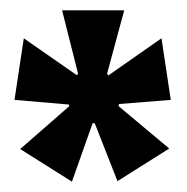

<svg xmlns="http://www.w3.org/2000/svg" viewBox="-20 -700 362 371"><path d="M119 -349 19 -412 114 -495 113 -498 8 -507 26 -626 128 -555 131 -557 100 -680H220L187 -558L189 -554L292 -626L310 -507L210 -499L209 -495L307 -413L207 -350L163 -462H159Z"/></svg>

Font: Bricolage Grotesque 96pt Condensed SemiBold
Style: Regular
Weight: 600
Width: 3
Designer: Mathieu Triay
Foundry: Atelier Triay
Version: Version 1.001; ttfautohint (v1.8.4.7-5d5b);gftools[0.9.33.de